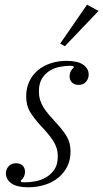

<svg xmlns="http://www.w3.org/2000/svg" viewBox="-20 -782 438 814"><path d="M100 12Q52 12 28.5 -4.5Q5 -21 5 -47Q5 -64 16.5 -77Q28 -90 48 -90Q65 -90 75.5 -80.5Q86 -71 86 -53Q86 -31 68 -16L69 -11Q73 -9 85 -9Q106 -9 130.5 -13.5Q155 -18 176 -30.5Q197 -43 211 -64Q225 -85 225 -118Q225 -138 220 -154Q215 -170 205.5 -185Q196 -200 182 -216.5Q168 -233 149 -253Q124 -281 107.5 -307.5Q91 -334 91 -374Q91 -408 104 -436Q117 -464 140 -483.5Q163 -503 194.5 -513.5Q226 -524 262 -524Q310 -524 333 -507.5Q356 -491 356 -466Q356 -448 344.5 -435Q333 -422 313 -422Q296 -422 285.5 -432Q275 -442 275 -459Q275 -470 280 -480Q285 -490 293 -496L291 -502Q288 -503 277 -503Q256 -503 233 -498.5Q210 -494 190.5 -482Q171 -470 158 -449Q145 -428 145 -395Q145 -375 150 -358.5Q155 -342 164.5 -326.5Q174 -311 188 -295Q202 -279 221 -258Q247 -230 263 -203.5Q279 -177 279 -139Q279 -104 265 -76Q251 -48 227 -28.5Q203 -9 170 1.5Q137 12 100 12ZM235 -597 349 -762 398 -736 255 -586Z"/></svg>

Font: IBM Plex Serif Light
Style: Italic
Weight: 300
Italic angle: -14°
Designer: Mike Abbink, Paul van der Laan, Pieter van Rosmalen
Foundry: Bold Monday
Version: Version 3.001